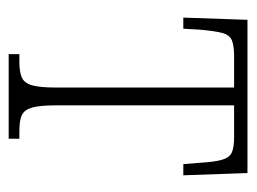

<svg xmlns="http://www.w3.org/2000/svg" viewBox="-92 -484 576 431"><g transform="rotate(90 195.5 -268.0)"><path d="M101 0V-24H119Q141 -24 153.5 -29.5Q166 -35 171 -52.5Q176 -70 176 -106V-506H105Q82 -506 70 -501Q58 -496 53.5 -479.5Q49 -463 46 -428L44 -392H19L24 -536H368L373 -392H348L345 -428Q343 -463 338 -479.5Q333 -496 321.5 -501Q310 -506 287 -506H216V-106Q216 -70 221 -52.5Q226 -35 238 -29.5Q250 -24 273 -24H291V0Z"/></g></svg>

Font: Noto Serif ExtraCondensed ExtraLight
Style: Regular
Weight: 200
Width: 2
Designer: Monotype Design Team
Foundry: Monotype Imaging Inc.
Version: Version 2.015